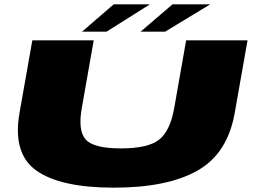

<svg xmlns="http://www.w3.org/2000/svg" viewBox="-20 -861 1176 885"><path d="M505 4Q259 4 148 -74.5Q37 -153 70 -341L129 -675H412L357 -363Q338.5 -259 375 -218Q411.5 -177 537 -177Q663 -177 713.8 -217.5Q764.5 -258 783 -363L838 -675H1121L1062 -341Q1029 -153 890 -74.5Q751 4 505 4ZM628 -715 775 -841H949L741 -715ZM358 -715 504 -841H671L471 -715Z"/></svg>

Font: Anybody UltraExpanded Black
Style: Italic
Weight: 900
Width: 9
Italic angle: -10°
Designer: Tyler Finck
Foundry: Etcetera Type Company
Version: Version 1.010; ttfautohint (v1.8.3) -l 8 -r 50 -G 200 -x 14 